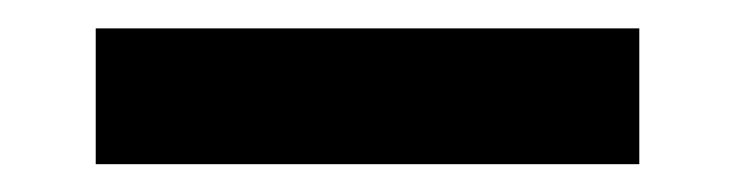

<svg xmlns="http://www.w3.org/2000/svg" viewBox="-20 -411 528 138"><path d="M439.5 -390.6V-293H48.8V-390.6Z"/></svg>

Font: BabelStone Runic Staveless
Style: Regular
Weight: 400
Designer: Andrew West
Foundry: BabelStone
Version: Version 3.002 March 14, 2022